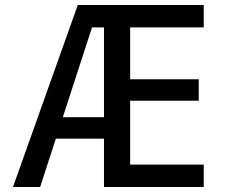

<svg xmlns="http://www.w3.org/2000/svg" viewBox="-20 -750 909 770"><path d="M292 -730H797V-640H502V-432H777V-346H502V-90H797V0H397V-194H204L141 0H32ZM232 -280H397V-640H349Z"/></svg>

Font: Mplus 1p Medium
Style: Regular
Weight: 500
Version: Version 1.061